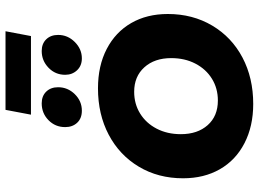

<svg xmlns="http://www.w3.org/2000/svg" viewBox="-138 -772 916 679"><g transform="rotate(-90 319.5 -432.0)"><path d="M610 -296Q610 -208 569 -139Q528 -70 456 -32Q384 6 292 6Q213 6 153 -25Q93 -56 61 -112Q29 -168 29 -242Q29 -330 70 -398.5Q111 -467 183 -505Q255 -543 347 -543Q427 -543 486.5 -512Q546 -481 578 -425.5Q610 -370 610 -296ZM185 -250Q185 -191 217 -155Q249 -119 304 -119Q347 -119 381 -140Q415 -161 434.5 -198.5Q454 -236 454 -284Q454 -343 421.5 -379Q389 -415 335 -415Q292 -415 258 -394Q224 -373 204.5 -335.5Q185 -298 185 -250ZM351 -684Q351 -650 326.5 -625Q302 -600 268 -600Q241 -600 225.5 -616.5Q210 -633 210 -659Q210 -694 234.5 -718Q259 -742 294 -742Q320 -742 335.5 -726Q351 -710 351 -684ZM536 -684Q536 -650 511 -625Q486 -600 453 -600Q427 -600 411 -617Q395 -634 395 -659Q395 -694 420 -718Q445 -742 479 -742Q505 -742 520.5 -726Q536 -710 536 -684ZM271 -870H549L532 -780H254Z"/></g></svg>

Font: Gontserrat SemiBold
Style: Italic
Weight: 600
Italic angle: -11.3°
Designer: Julieta Ulanovsky
Foundry: Julieta Ulanovsky
Version: Version 6.001